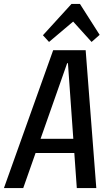

<svg xmlns="http://www.w3.org/2000/svg" viewBox="-50 -955 554 975"><path d="M220 -700H385L439 0H340L295 -634H291L68 0H-30ZM120 -250H358L347 -178H110ZM168 -776 313 -935H356L456 -778L415 -742L302 -867H347L199 -742Z"/></svg>

Font: Pathway Extreme Condensed Medium
Style: Italic
Weight: 500
Width: 3
Italic angle: -8°
Version: Version 1.001;gftools[0.9.26]